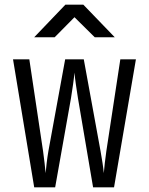

<svg xmlns="http://www.w3.org/2000/svg" viewBox="-20 -805 640 825"><path d="M127 -645H215L300 -731L387 -645H473L338 -785H261ZM127 0H217L285 -383C291 -420 298 -468 300 -493C302 -468 309 -420 315 -383L380 0H470L564 -550H497L437 -156C432 -122 428 -85 426 -61C424 -86 418 -122 412 -156L340 -550H260L188 -156C182 -121 178 -84 176 -61C174 -84 170 -121 165 -156L106 -550H36Z"/></svg>

Font: JetBrains Mono Light
Style: Regular
Weight: 336
Monospace: yes
Designer: Philipp Nurullin, Konstantin Bulenkov
Foundry: JetBrains
Version: Version 2.305